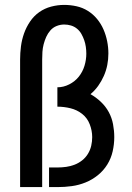

<svg xmlns="http://www.w3.org/2000/svg" viewBox="-20 -763 540 783"><path d="M62 0V-520Q62 -547 65.5 -574Q69 -601 78 -626.5Q87 -652 102.5 -675Q118 -698 140 -713.5Q162 -729 188.5 -736Q215 -743 242 -743Q267 -743 292 -737.5Q317 -732 338.5 -718.5Q360 -705 376 -685.5Q392 -666 402 -643Q412 -620 417 -595Q422 -570 422 -545Q422 -521 417.5 -498Q413 -475 403.5 -453.5Q394 -432 380.5 -413Q367 -394 349 -379Q372 -366 391.5 -347.5Q411 -329 423.5 -306Q436 -283 441 -256.5Q446 -230 446 -204Q446 -175 439.5 -146Q433 -117 417.5 -92Q402 -67 379 -48.5Q356 -30 329 -19Q302 -8 273 -4Q244 0 214 0H180V-80H214Q232 -80 250 -82.5Q268 -85 284.5 -91.5Q301 -98 315 -109Q329 -120 338.5 -135.5Q348 -151 352 -168.5Q356 -186 356 -204Q356 -230 346 -256Q336 -282 315 -298.5Q294 -315 267.5 -321.5Q241 -328 214 -328V-407Q239 -407 262.5 -419Q286 -431 301.5 -450.5Q317 -470 324.5 -494.5Q332 -519 332 -544Q332 -558 330 -572Q328 -586 323.5 -599Q319 -612 312 -624.5Q305 -637 294 -646Q283 -655 269.5 -659Q256 -663 242 -663Q226 -663 211 -657Q196 -651 185.5 -639Q175 -627 168.5 -612.5Q162 -598 158 -582.5Q154 -567 153 -551.5Q152 -536 152 -520V0Z"/></svg>

Font: Iosevka Custom Medium
Style: Regular
Weight: 500
Monospace: yes
Designer: Belleve Invis
Foundry: Belleve Invis
Version: Version 32.5.0; ttfautohint (v1.8.4)